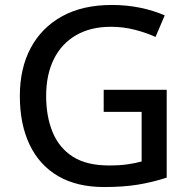

<svg xmlns="http://www.w3.org/2000/svg" viewBox="-20 -744 767 774"><path d="M398 -382H652V-28Q594 -9 535 0.5Q476 10 400 10Q290 10 214.5 -34Q139 -78 99.5 -160.5Q60 -243 60 -357Q60 -469 104 -551Q148 -633 230.5 -678.5Q313 -724 431 -724Q490 -724 544 -713Q598 -702 644 -682L607 -595Q570 -612 523.5 -624Q477 -636 427 -636Q345 -636 286.5 -602Q228 -568 197 -505.5Q166 -443 166 -357Q166 -275 192 -211.5Q218 -148 273.5 -112.5Q329 -77 419 -77Q463 -77 494 -81.5Q525 -86 551 -93V-293H398Z"/></svg>

Font: Noto Sans New Tai Lue Medium
Style: Regular
Weight: 500
Version: Version 2.003